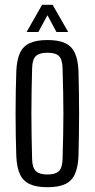

<svg xmlns="http://www.w3.org/2000/svg" viewBox="-20 -774 395 801"><path d="M178 7Q131.5 7 103.5 -6.2Q75.5 -19.5 62.8 -48Q50 -76.5 48 -123Q46.5 -163.5 45.8 -208.2Q45 -253 45 -299.2Q45 -345.5 45.8 -390.5Q46.5 -435.5 48 -477Q50 -523.5 62.8 -552Q75.5 -580.5 103.5 -593.8Q131.5 -607 178 -607Q225 -607 252.5 -593.8Q280 -580.5 292.8 -552Q305.5 -523.5 307.5 -477Q308.5 -436.5 309.2 -391.5Q310 -346.5 310 -300.5Q310 -254.5 309.2 -209.2Q308.5 -164 307.5 -123Q305.5 -77 292.8 -48.2Q280 -19.5 252.5 -6.2Q225 7 178 7ZM178 -46Q211 -46 225.5 -60Q240 -74 241 -109Q242.5 -162.5 243.5 -209Q244.5 -255.5 244.5 -300Q244.5 -344.5 243.5 -391Q242.5 -437.5 241 -490.5Q240 -526 226 -540Q212 -554 178 -554Q144 -554 129.5 -540Q115 -526 114 -490.5Q112.5 -437.5 111.8 -391Q111 -344.5 111 -299.8Q111 -255 111.8 -208.5Q112.5 -162 114 -109Q115 -74 129.8 -60Q144.5 -46 178 -46ZM91 -640.5 155.5 -754H199.5L264.5 -640.5H215.5L178 -710.5L140 -640.5Z"/></svg>

Font: Big Shoulders Display Thin
Style: Regular
Weight: 400
Version: Version 2.002